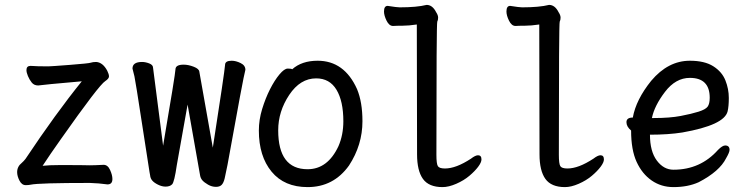

<svg xmlns="http://www.w3.org/2000/svg" viewBox="-20 -740 3040 784"><path d="M85 16Q69 16 59.5 -2.5Q50 -21 50 -37Q50 -60 69 -75Q77 -82 84 -91Q208 -277 314 -408Q154 -394 136 -391Q119 -391 109.5 -403Q100 -415 94 -429.5Q88 -444 88 -454Q88 -471 105 -471Q130 -469 177 -469Q187 -469 264.5 -475Q342 -481 350.5 -484Q359 -487 373 -487Q400 -485 418 -451Q425 -437 425 -428Q425 -419 410 -409Q385 -394 228 -171Q184 -109 154 -63Q181 -66 225 -66Q324 -66 347 -65Q365 -65 403 -67Q420 -67 429.5 -46Q439 -25 439 -9Q439 13 419 13Q383 8 347 7Q138 7 106 14Q97 16 85 16Z M862 23Q845 23 829.5 14Q814 5 806.5 -3.5Q799 -12 797 -24L746 -313L702 -66Q692 3 683 12.5Q674 22 656 22Q641 22 625 14Q609 6 601.5 -3Q594 -12 593 -24Q592 -30 590.5 -37.5Q589 -45 561 -228Q533 -411 529 -428Q525 -445 521 -460Q521 -487 560 -487Q574 -487 589.5 -481Q605 -475 605 -463L646 -145Q696 -438 696.5 -457Q697 -476 730 -476Q749 -476 771 -467.5Q793 -459 794 -447L849 -137Q897 -446 899 -475Q899 -492 926 -492Q943 -492 962.5 -482.5Q982 -473 982 -455Q974 -428 909 -67Q902 -31 897.5 -12Q893 7 885 15Q877 23 862 23Z M1236 -49Q1318 -49 1362 -143Q1382 -189 1382 -245Q1382 -327 1354 -373.5Q1326 -420 1271 -420Q1206 -420 1161 -352.5Q1116 -285 1116 -208Q1116 -49 1236 -49ZM1236 24Q1141 24 1089 -39Q1037 -102 1037 -207Q1037 -251 1050.5 -295Q1064 -339 1082.5 -375.5Q1101 -412 1121 -436Q1141 -460 1155 -460Q1171 -460 1173 -457Q1212 -492 1277 -492Q1386 -492 1438 -376Q1460 -323 1460 -245Q1460 -148 1405 -64Q1342 24 1236 24Z M1787 24Q1731 24 1707 -9.5Q1683 -43 1683 -110L1682 -640Q1649 -635 1623.5 -635Q1598 -635 1585 -634Q1569 -634 1558.5 -655.5Q1548 -677 1548 -693Q1548 -716 1563 -716Q1601 -710 1612 -710Q1682 -710 1722 -720Q1746 -720 1761 -690Q1769 -678 1769 -668Q1769 -658 1765.5 -651.5Q1762 -645 1762 -108Q1762 -71 1768 -61.5Q1774 -52 1797 -52Q1842 -52 1903 -92Q1921 -106 1932 -106Q1946 -106 1946 -89Q1946 -77 1932.5 -59Q1919 -41 1896.5 -22Q1874 -3 1843 10.5Q1812 24 1787 24Z M2287 24Q2231 24 2207 -9.5Q2183 -43 2183 -110L2182 -640Q2149 -635 2123.5 -635Q2098 -635 2085 -634Q2069 -634 2058.5 -655.5Q2048 -677 2048 -693Q2048 -716 2063 -716Q2101 -710 2112 -710Q2182 -710 2222 -720Q2246 -720 2261 -690Q2269 -678 2269 -668Q2269 -658 2265.5 -651.5Q2262 -645 2262 -108Q2262 -71 2268 -61.5Q2274 -52 2297 -52Q2342 -52 2403 -92Q2421 -106 2432 -106Q2446 -106 2446 -89Q2446 -77 2432.5 -59Q2419 -41 2396.5 -22Q2374 -3 2343 10.5Q2312 24 2287 24Z M2650 -258Q2715 -258 2759.5 -266.5Q2804 -275 2832.5 -284Q2861 -293 2869.5 -304.5Q2878 -316 2878 -341Q2878 -422 2797 -422Q2739 -422 2695.5 -365Q2652 -308 2642 -258ZM2730 24Q2680 24 2641 -3Q2602 -30 2579.5 -79Q2557 -128 2557 -207Q2538 -223 2538 -241Q2538 -260 2564 -260Q2577 -333 2639 -410Q2708 -492 2797 -492Q2857 -492 2892.5 -469.5Q2928 -447 2942 -412Q2956 -377 2956 -340Q2956 -306 2951 -285Q2937 -229 2766 -199Q2709 -190 2634 -190Q2634 -122 2662 -84.5Q2690 -47 2730 -47Q2840 -47 2912 -128Q2930 -146 2941 -146Q2959 -146 2959 -128Q2959 -118 2945 -94Q2918 -40 2833 4Q2789 24 2730 24Z"/></svg>

Font: LXGW WenKai Mono
Style: Bold
Weight: 700
Designer: Fontworks Inc.
Version: Version 1.250;January 17, 2023